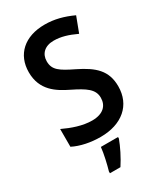

<svg xmlns="http://www.w3.org/2000/svg" viewBox="-230 -814 962 1124"><g transform="rotate(-30 251.0 -251.5)"><path d="M463 -196C463 -302 404 -354 298 -406C210 -449 173 -472 173 -531C173 -581 207 -616 268 -616C317 -616 362 -602 418 -576L457 -679C394 -708 335 -724 269 -724C134 -724 50 -648 50 -528C50 -406 134 -355 210 -318C295 -276 341 -247 341 -189C341 -136 306 -98 231 -98C167 -98 100 -122 43 -149V-29C94 -3 160 10 226 10C371 10 463 -69 463 -196ZM313 71V61H197C193 104 177 172 166 209V221H237C268 174 297 115 313 71Z"/></g></svg>

Font: Noto Sans Gujarati UI SemiCondensed SemiBold
Style: Regular
Weight: 600
Width: 4
Designer: Jelle Bosma - Monotype Design Team, Universal Thirst
Foundry: Monotype Imaging Inc.
Version: Version 2.106